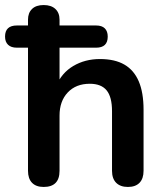

<svg xmlns="http://www.w3.org/2000/svg" viewBox="-39 -733 658 761"><path d="M134 8Q104 8 88 -8.5Q72 -25 72 -56V-544H28Q5 -544 -7 -555.5Q-19 -567 -19 -588Q-19 -632 28 -632H100L72 -584V-655Q72 -682 88 -697.5Q104 -713 134 -713Q164 -713 180.5 -697.5Q197 -682 197 -655V-584L169 -632H342Q365 -632 376.5 -620.5Q388 -609 388 -588Q388 -544 342 -544H197V-391H183Q205 -444 251.5 -471.5Q298 -499 357 -499Q416 -499 454 -477Q492 -455 511 -410.5Q530 -366 530 -298V-56Q530 -25 514 -8.5Q498 8 468 8Q438 8 421.5 -8.5Q405 -25 405 -56V-292Q405 -349 383.5 -375Q362 -401 317 -401Q262 -401 229.5 -366.5Q197 -332 197 -275V-56Q197 8 134 8Z"/></svg>

Font: Nunito
Style: Bold
Weight: 700
Designer: Vernon Adams
Foundry: Vernon Adams
Version: Version 3.602